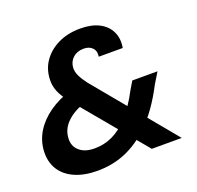

<svg xmlns="http://www.w3.org/2000/svg" viewBox="-126 -848 1022 994"><g transform="rotate(-20 385.0 -350.5)"><path d="M550 0 234 -379Q202 -418 188.5 -451Q175 -484 177 -518Q179 -575 210 -618.5Q241 -662 293.5 -687Q346 -712 414 -712Q476 -712 517.5 -690.5Q559 -669 577.5 -630.5Q596 -592 587 -542H455Q460 -572 443 -590Q426 -608 395 -608Q359 -608 336 -587Q313 -566 311 -534Q310 -511 321 -488Q332 -465 354 -436L715 0ZM248 11Q176 11 124 -12Q72 -35 45.5 -77Q19 -119 21 -177Q24 -236 54 -284.5Q84 -333 136 -369.5Q188 -406 254 -426L300 -440L348 -356L306 -343Q242 -323 203.5 -285.5Q165 -248 163 -198Q161 -171 173.5 -149.5Q186 -128 211 -115.5Q236 -103 273 -103Q326 -103 371 -124Q416 -145 457 -188Q482 -214 505.5 -248.5Q529 -283 551 -325L576 -367H715L679 -308Q647 -246 611.5 -196Q576 -146 536 -108Q473 -48 402 -18.5Q331 11 248 11Z"/></g></svg>

Font: DM Sans 28pt ExtraBold
Style: Italic
Weight: 800
Italic angle: -10°
Version: Version 4.004;gftools[0.9.30]